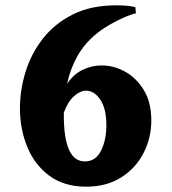

<svg xmlns="http://www.w3.org/2000/svg" viewBox="-20 -695 645 722"><path d="M304 7Q222 7 166.5 -33.5Q111 -74 83 -141.5Q55 -209 55 -288Q55 -356 76 -424.5Q97 -493 141 -549.5Q185 -606 253.5 -640.5Q322 -675 417 -675Q443 -675 461 -673Q479 -671 489 -668L491 -645Q473 -641 446.5 -629.5Q420 -618 391.5 -601.5Q363 -585 339 -565Q296 -529 270 -482Q244 -435 232 -379Q255 -415 290 -432Q325 -449 362 -449Q408 -449 450.5 -425.5Q493 -402 521 -356Q549 -310 549 -242Q549 -177 520 -120Q491 -63 436 -28Q381 7 304 7ZM299 -88Q340 -88 360 -128.5Q380 -169 380 -224Q380 -287 357 -320.5Q334 -354 304 -354Q282 -354 259 -334Q236 -314 220 -272V-261Q220 -88 299 -88Z"/></svg>

Font: Agbalumo
Style: Regular
Weight: 400
Designer: Raphael Alegbeleye
Foundry: Sorkin Type Co.
Version: Version 1.000; ttfautohint (v1.8.4)